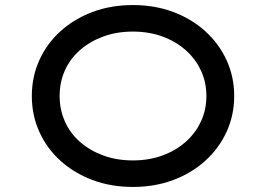

<svg xmlns="http://www.w3.org/2000/svg" viewBox="-20 -730 1052 760"><path d="M506 10Q419 10 346 -17.5Q273 -45 219 -94Q165 -143 135.5 -208.5Q106 -274 106 -350Q106 -426 135.5 -491.5Q165 -557 219 -606Q273 -655 346 -682.5Q419 -710 506 -710Q593 -710 666 -682.5Q739 -655 793 -606Q847 -557 877 -491.5Q907 -426 907 -350Q907 -274 877 -208.5Q847 -143 793 -94Q739 -45 666 -17.5Q593 10 506 10ZM506 -95Q570 -95 623 -114.5Q676 -134 715 -168.5Q754 -203 775.5 -249.5Q797 -296 797 -350Q797 -404 775.5 -450.5Q754 -497 715 -531.5Q676 -566 623 -585.5Q570 -605 506 -605Q442 -605 389 -585.5Q336 -566 297 -532Q258 -498 237 -451.5Q216 -405 216 -350Q216 -296 237 -249Q258 -202 297 -168Q336 -134 389 -114.5Q442 -95 506 -95Z"/></svg>

Font: Lexend Peta
Style: Regular
Weight: 400
Designer: Bonnie Shaver-Troup, Thomas Jockin
Foundry: Lexend
Version: Version 1.007